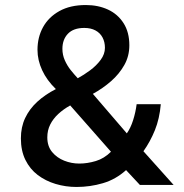

<svg xmlns="http://www.w3.org/2000/svg" viewBox="-20 -735 730 763"><path d="M284 8Q241 8 201 -4Q161 -16 130 -39.5Q99 -63 81 -99.5Q63 -136 63 -185Q63 -230 80 -266Q97 -302 128 -330.5Q159 -359 202 -381Q166 -416 147.5 -456Q129 -496 129 -537Q129 -587 151 -627Q173 -667 216 -691Q259 -715 321 -715Q370 -715 409 -697Q448 -679 471 -643Q494 -607 494 -555Q494 -512 474 -476.5Q454 -441 421.5 -412.5Q389 -384 349 -362L484 -205Q499 -226 509 -257.5Q519 -289 523 -321H619Q614 -263 595.5 -217.5Q577 -172 550 -134L670 0H536L481 -59Q440 -22 389 -7Q338 8 284 8ZM295 -85Q327 -85 360.5 -95Q394 -105 421 -132L259 -316Q232 -301 211.5 -282Q191 -263 179.5 -240Q168 -217 168 -189Q168 -154 187 -131Q206 -108 235 -96.5Q264 -85 295 -85ZM289 -424Q313 -437 338 -455.5Q363 -474 380 -497Q397 -520 397 -545Q397 -568 387.5 -586Q378 -604 359.5 -614Q341 -624 315 -624Q272 -624 250 -601Q228 -578 228 -541Q228 -517 237.5 -495.5Q247 -474 261 -456.5Q275 -439 289 -424Z"/></svg>

Font: Onest Medium
Style: Regular
Weight: 500
Designer: Dmitri Voloshin, Andrey Kudryavtsev
Foundry: Dmitri Voloshin, Andrey Kudryavtsev
Version: Version 1.000;gftools[0.9.33]